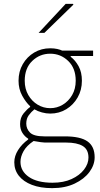

<svg xmlns="http://www.w3.org/2000/svg" viewBox="-20 -740 520 994"><path d="M250 234Q189 234 145 217Q101 200 77.5 170Q54 140 54 100Q54 68 73.5 37Q93 6 126 -18V-22Q108 -33 96 -52Q84 -71 84 -98Q84 -131 102.5 -153.5Q121 -176 136 -186V-190Q114 -210 95 -244.5Q76 -279 76 -322Q76 -370 98 -408Q120 -446 157 -468Q194 -490 240 -490Q260 -490 276 -486.5Q292 -483 302 -478H462V-450H346V-446Q370 -428 387 -397Q404 -366 404 -322Q404 -274 382 -235.5Q360 -197 323 -174.5Q286 -152 240 -152Q219 -152 197 -158Q175 -164 158 -174Q142 -161 129 -143.5Q116 -126 116 -100Q116 -73 135.5 -53.5Q155 -34 210 -34H316Q396 -34 433 -8Q470 18 470 74Q470 114 443 150.5Q416 187 366.5 210.5Q317 234 250 234ZM240 -180Q275 -180 305 -198Q335 -216 353.5 -248Q372 -280 372 -322Q372 -387 333 -424.5Q294 -462 240 -462Q186 -462 147 -424.5Q108 -387 108 -322Q108 -280 126.5 -248Q145 -216 175 -198Q205 -180 240 -180ZM252 206Q309 206 350.5 187Q392 168 415 138Q438 108 438 76Q438 34 408.5 16Q379 -2 322 -2H212Q208 -2 191 -4Q174 -6 154 -10Q118 14 102 42.5Q86 71 86 98Q86 146 129.5 176Q173 206 252 206ZM180 -570 320 -720H358L360 -716L210 -570Z"/></svg>

Font: Source Sans 3 VF
Style: Regular
Weight: 200
Designer: Paul D. Hunt
Foundry: Adobe
Version: Version 3.046;hotconv 1.0.118;makeotfexe 2.5.65603